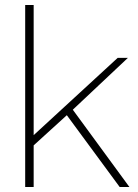

<svg xmlns="http://www.w3.org/2000/svg" viewBox="-20 -750 554 770"><path d="M460 0 248 -288 115 -167V0H81V-730H115V-208L452 -518H493L272 -310L499 0Z"/></svg>

Font: Raleway ExtraLight
Style: Regular
Weight: 200
Designer: Matt McInerney, Pablo Impallari, Rodrigo Fuenzalida
Foundry: Matt McInerney, Pablo Impallari, Rodrigo Fuenzalida
Version: Version 4.026